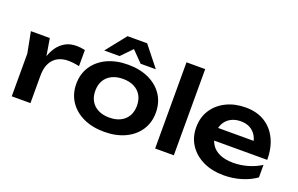

<svg xmlns="http://www.w3.org/2000/svg" viewBox="-97 -1202 2498 1612"><g transform="rotate(20 1152.5 -396.0)"><path d="M36 -569H205L239 -364V0H72V-382ZM516 -575V-431Q490 -437 464 -440Q438 -443 415 -443Q365 -443 325 -422Q285 -401 262 -357Q239 -313 239 -246L204 -288Q210 -349 226 -402.5Q242 -456 270.5 -496.5Q299 -537 341 -560.5Q383 -584 441 -584Q460 -584 479.5 -581.5Q499 -579 516 -575Z M901 15Q795 15 715 -22.5Q635 -60 590 -127.5Q545 -195 545 -284Q545 -374 590 -441.5Q635 -509 715 -546.5Q795 -584 901 -584Q1007 -584 1087 -546.5Q1167 -509 1211.5 -441.5Q1256 -374 1256 -284Q1256 -195 1211.5 -127.5Q1167 -60 1087 -22.5Q1007 15 901 15ZM901 -112Q959 -112 1000.5 -133Q1042 -154 1064.5 -192.5Q1087 -231 1087 -284Q1087 -338 1064.5 -376.5Q1042 -415 1000.5 -436Q959 -457 901 -457Q844 -457 802 -436Q760 -415 737.5 -376.5Q715 -338 715 -284Q715 -231 737.5 -192.5Q760 -154 802 -133Q844 -112 901 -112ZM813 -807H988L1131 -627H995L863 -762H938L807 -627H670Z M1353 -770H1520V0H1353Z M1967 15Q1866 15 1786.5 -22.5Q1707 -60 1661.5 -128Q1616 -196 1616 -286Q1616 -375 1659.5 -442Q1703 -509 1779 -546.5Q1855 -584 1952 -584Q2051 -584 2122 -540.5Q2193 -497 2231.5 -418Q2270 -339 2270 -232H1750V-343H2180L2115 -303Q2111 -353 2090.5 -388Q2070 -423 2035 -442Q2000 -461 1953 -461Q1902 -461 1864.5 -440.5Q1827 -420 1806.5 -383.5Q1786 -347 1786 -298Q1786 -239 1812 -197Q1838 -155 1888 -133Q1938 -111 2009 -111Q2073 -111 2138 -129.5Q2203 -148 2255 -182V-70Q2199 -30 2124.5 -7.5Q2050 15 1967 15Z"/></g></svg>

Font: Unbounded Medium
Style: Regular
Weight: 500
Designer: Luke Prowse, Jean-Baptiste Morizot, Fátima Lázaro, Florian Runge
Foundry: NaN
Version: Version 1.700